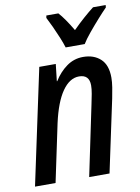

<svg xmlns="http://www.w3.org/2000/svg" viewBox="-86 -824 644 883"><g transform="rotate(-10 236.0 -383.0)"><path d="M5 0 120 -539H197L188 -460H190Q214 -499 248.5 -524Q283 -549 326 -549Q376 -549 407 -520.5Q438 -492 438 -433Q438 -413 434 -387.5Q430 -362 425 -338L353 0H258L327 -330Q332 -353 336 -375Q340 -397 340 -414Q340 -464 292 -464Q248 -464 213.5 -414.5Q179 -365 158 -270L101 0ZM255 -606Q249 -626 237.5 -654Q226 -682 213.5 -709Q201 -736 191 -755L193 -766H249Q262 -752 278 -729Q294 -706 311 -677Q338 -704 363.5 -726.5Q389 -749 411 -766H470L469 -755Q453 -739 428 -711Q403 -683 379.5 -654.5Q356 -626 344 -606Z"/></g></svg>

Font: Noto Sans Condensed Medium
Style: Italic
Weight: 500
Width: 3
Italic angle: -12°
Designer: Monotype Design Team
Foundry: Monotype Imaging Inc.
Version: Version 2.013; ttfautohint (v1.8.4.7-5d5b)